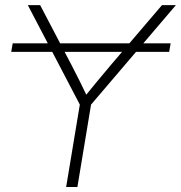

<svg xmlns="http://www.w3.org/2000/svg" viewBox="-20 -748 724 768"><path d="M662.6 -574.7 656.7 -540.5H24.9L30.8 -574.7ZM244.6 0 299.3 -329.6 91.3 -727.5H140.6L266.6 -486.8Q283.7 -454.1 299.8 -421.6Q315.9 -389.2 332 -355H313.5Q340.8 -389.2 367.9 -421.6Q395 -454.1 422.4 -486.8L627.9 -727.5H683.6L344.2 -329.6L289.6 0Z"/></svg>

Font: Inter 28pt ExtraLight
Style: Italic
Weight: 250
Italic angle: -9.3988°
Designer: Rasmus Andersson
Foundry: rsms
Version: Version 4.001;git-66647c0bb